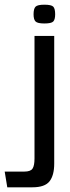

<svg xmlns="http://www.w3.org/2000/svg" viewBox="-60 -623 299 818"><path d="M-29 175 -40 108H44Q70 108 78.5 95.5Q87 83 87 52V-470H171V74Q171 124 151 149.5Q131 175 78 175ZM129 -523Q100 -523 91.5 -531.5Q83 -540 83 -562Q83 -586 91.5 -594.5Q100 -603 129 -603Q159 -603 167 -594.5Q175 -586 175 -562Q175 -540 167 -531.5Q159 -523 129 -523Z"/></svg>

Font: Smooch Sans Thin SemiBold
Style: Regular
Weight: 600
Version: Version 1.010